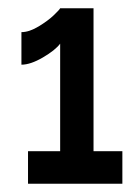

<svg xmlns="http://www.w3.org/2000/svg" viewBox="-20 -836 338 466"><path d="M277 -469V-390H48V-469H126V-730Q114 -714 84 -696.5Q54 -679 32 -679V-758Q51 -758 74 -772Q97 -786 111 -799.5Q125 -813 126 -816H207V-469Z"/></svg>

Font: Raleway-v4020
Style: Bold
Weight: 700
Designer: Matt McInerney, Pablo Impallari, Rodrigo Fuenzalida
Foundry: Matt McInerney, Pablo Impallari, Rodrigo Fuenzalida
Version: Version 4.020;PS 004.020;hotconv 1.0.88;makeotf.lib2.5.64775